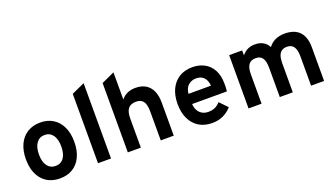

<svg xmlns="http://www.w3.org/2000/svg" viewBox="-64 -1220 3019 1730"><g transform="rotate(-20 1445.5 -355.0)"><path d="M283.8 12Q175.8 12 113.5 -59.5Q51.2 -130.9 51.2 -255Q51.2 -337.2 79.6 -397.4Q108 -457.5 160.2 -490.2Q212.5 -523 283.8 -523Q355 -523 406.9 -490.4Q458.9 -457.9 487.1 -397.9Q515.2 -337.9 515.2 -255.4Q515.2 -172.6 487.2 -112.7Q459.3 -52.7 407.4 -20.4Q355.4 12 283.8 12ZM283.8 -107.4Q334.5 -107.4 362.6 -146.4Q390.6 -185.3 390.6 -255.4Q390.6 -325.7 362.2 -364.9Q333.9 -404 283.8 -404Q233.5 -404 204.9 -364.5Q176.4 -325 176.4 -255Q176.4 -185.8 204.9 -146.6Q233.5 -107.4 283.8 -107.4Z M649.7 0V-665.4L774.5 -722V0Z M935.7 0V-664.6L1060.5 -722V-461.6Q1084.9 -492.3 1119.2 -507.6Q1153.5 -523 1197.3 -523Q1256.3 -523 1296.1 -498.4Q1335.9 -473.7 1356 -427.9Q1376.1 -382 1376.1 -318.6V0H1251.3V-280.2Q1251.3 -342.9 1229.9 -373.4Q1208.6 -404 1159.9 -404Q1109.2 -404 1084.8 -374.2Q1060.5 -344.4 1060.5 -282.2V0Z M1742.9 12Q1669.3 12 1616 -21Q1562.8 -54 1534.2 -114.2Q1505.7 -174.4 1505.7 -256Q1505.7 -338.7 1535 -398.6Q1564.2 -458.5 1617.5 -490.8Q1670.7 -523 1742.9 -523Q1804.9 -523 1855.5 -496.9Q1906 -470.9 1936 -417.1Q1965.9 -363.4 1965.9 -280.6Q1965.9 -267.4 1965.3 -248.6Q1964.7 -229.9 1962.3 -211H1628.9Q1630.9 -175.9 1645.3 -149.8Q1659.7 -123.6 1684.7 -109.1Q1709.7 -94.6 1743.7 -94.6Q1780.1 -94.6 1806.9 -106.7Q1833.8 -118.8 1858.1 -145.8L1930.1 -71.4Q1897.1 -33.9 1850.5 -10.9Q1803.9 12 1742.9 12ZM1629.7 -308.6H1844.9Q1842.5 -341.9 1829.9 -366.1Q1817.3 -390.3 1794.9 -403.4Q1772.5 -416.4 1740.5 -416.4Q1696.4 -416.4 1665.5 -389.4Q1634.6 -362.4 1629.7 -308.6Z M2093.2 0V-511H2218V-463.6Q2242.7 -494.3 2273.4 -508.6Q2304.1 -523 2343 -523Q2388.4 -523 2421.1 -504.6Q2453.7 -486.2 2471.6 -450.4Q2496.9 -485.5 2537 -504.2Q2577.1 -523 2627.4 -523Q2721.3 -523 2769.4 -472.4Q2817.6 -421.8 2817.6 -322.4V0H2692.8V-279.4Q2692.8 -343.4 2671.9 -373.7Q2651 -404 2607.2 -404Q2577.2 -404 2557.2 -390.6Q2537.3 -377.2 2527.4 -349.9Q2517.6 -322.6 2517.6 -281.2V0H2392.8V-279.4Q2392.8 -344 2372.3 -374Q2351.8 -404 2307.6 -404Q2262 -404 2240 -374.5Q2218 -345 2218 -282.8V0Z"/></g></svg>

Font: Overpass
Style: Regular
Weight: 400
Designer: Delve Withrington, Dave Bailey, Thomas Jockin
Foundry: Delve Fonts LLC
Version: Version 4.000